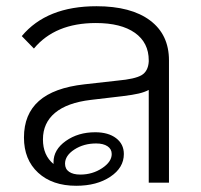

<svg xmlns="http://www.w3.org/2000/svg" viewBox="-20 -587 645 617"><path d="M523 -393V0H458V-298Q445 -291 426 -286.5Q407 -282 374 -278L272 -266Q196 -257 157 -224.5Q118 -192 118 -139Q118 -88 152 -60V-66Q152 -106 191.5 -134Q231 -162 286 -162Q328 -162 353 -143Q378 -124 378 -92Q378 -48 334.5 -19Q291 10 225 10Q148 10 102.5 -32Q57 -74 57 -145Q57 -220 105 -262.5Q153 -305 251 -316L358 -328Q414 -333 435 -345.5Q456 -358 458 -389V-393Q458 -450 413.5 -481.5Q369 -513 288 -513Q157 -513 89 -431L50 -471Q130 -567 290 -567Q401 -567 462 -521.5Q523 -476 523 -393ZM189 -61Q189 -44 202 -35Q215 -26 238 -26Q277 -26 308 -46.5Q339 -67 339 -92Q339 -108 325.5 -117Q312 -126 289 -126Q249 -126 219 -106.5Q189 -87 189 -61Z"/></svg>

Font: KoHo
Style: Regular
Weight: 400
Version: Version 1.000; ttfautohint (v1.6)